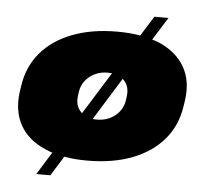

<svg xmlns="http://www.w3.org/2000/svg" viewBox="-52 -685 882 829"><g transform="rotate(5 389.5 -270.5)"><path d="M349 13Q295 13 249 5L196 90H135L196 -8Q180 -13 165 -20Q90 -52 56 -112.5Q22 -173 33 -257L37 -283Q49 -367 100 -427.5Q151 -488 235.5 -520.5Q320 -553 429 -553Q484 -553 530 -545L584 -631H645L583 -532Q600 -527 615 -521Q690 -488 724.5 -427.5Q759 -367 747 -283L743 -257Q731 -173 679.5 -112.5Q628 -52 544 -19.5Q460 13 349 13ZM375 -167Q421 -167 454 -193.5Q487 -220 493 -262L495 -278Q501 -321 476 -347Q474 -349 471 -352L357 -168Q365 -167 375 -167ZM309 -189 423 -372Q414 -373 404 -373Q374 -373 349 -361Q324 -349 307.5 -328Q291 -307 287 -278L285 -262Q279 -220 304 -194Q306 -191 309 -189Z"/></g></svg>

Font: Pathway Extreme 8pt Thin 12pt Black
Style: Italic
Weight: 900
Italic angle: -8°
Version: Version 1.001;gftools[0.9.26]